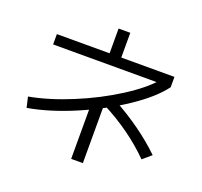

<svg xmlns="http://www.w3.org/2000/svg" viewBox="-141 -934 1219 1160"><g transform="rotate(20 469.0 -354.0)"><path d="M328.6 -283.7C231.9 -243.7 141 -215.8 55.7 -200.2L71.3 -132.8C164.4 -149.1 263.3 -179.5 368.2 -224.1C473 -268.7 568.7 -320 655.3 -377.9C741.9 -435.9 805.7 -492.5 846.7 -547.9V-614.3H504.9V-773.4H429.7V-614.3H90.8V-547.9H796.9L777.3 -571.3C737 -523.1 676.3 -473.1 595.2 -421.4C514.2 -369.6 425.3 -323.7 328.6 -283.7ZM429.7 -306.6V64.5H504.9V-306.6ZM682.1 -203.6C735.2 -165.5 784.5 -123.7 830.1 -78.1L884.8 -125C840.5 -168 790.7 -209.3 735.4 -249C680 -288.7 622.1 -324.9 561.5 -357.4L509.8 -308.6C571.6 -276.7 629.1 -241.7 682.1 -203.6Z"/></g></svg>

Font: Pretendard Variable
Style: Regular
Weight: 400
Designer: Base glyphs from Inter by Rasmus Andersson; Hangeul glyphs from Noto Sans CJK(Source Han Sans) by Jang Soo-young and Kan
Foundry: Kil Hyung-jin
Version: Version 1.309;Glyphs 3.2 (3225)